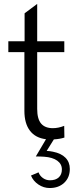

<svg xmlns="http://www.w3.org/2000/svg" viewBox="-20 -696 383 968"><path d="M246.6 68.8Q288.6 77.1 310.3 99.4Q332 121.6 332 155.8Q332 198.7 304 225.3Q275.9 252 230.5 252Q200.2 252 173.8 234.4Q147.5 216.8 136.2 189L174.3 172.9Q180.7 190.4 196.5 201.7Q212.4 212.9 231.9 212.9Q260.3 212.9 276.1 198.5Q292 184.1 292 158.2Q292 130.9 268.6 114Q245.1 97.2 203.1 94.2Q184.6 92.8 160.6 92.8L211.9 5.9Q158.7 -0.5 130.9 -37.1Q103 -73.7 103 -136.7V-433.1H22V-487.8H104V-628.9L167.5 -676.3V-487.8H304.2V-433.1H167.5V-147Q167.5 -96.2 187.3 -73Q207 -49.8 246.6 -49.8Q273.9 -49.8 303.7 -61.5L304.7 -2.4Q282.2 4.9 251.5 6.8L215.3 64.9Q231 65.4 246.6 68.8Z"/></svg>

Font: HK Grotesk Legacy
Style: Regular
Weight: 400
Designer: Alfredo Marco Pradil
Foundry: Hanken Design Co.
Version: Version 2.022;PS 002.022;hotconv 1.0.88;makeotf.lib2.5.64775